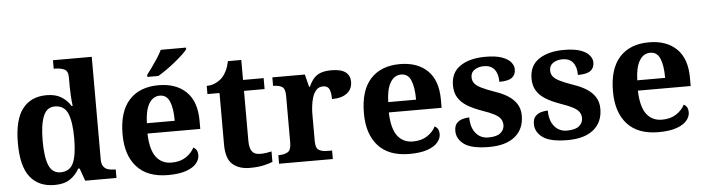

<svg xmlns="http://www.w3.org/2000/svg" viewBox="-47 -972 4361 1188"><g transform="rotate(-5 2133.0 -378.0)"><path d="M250 10Q152 10 99 -56.5Q46 -123 46 -267Q46 -412 98.5 -480Q151 -548 248 -548Q304 -548 340 -525.5Q376 -503 397 -468H404Q400 -496.5 398 -531.2Q396 -566 396 -590V-645Q396 -686 371.8 -696.5Q347.5 -707 314.9 -707H307V-760H548V-123Q548 -93 559.5 -78Q571 -63 589.8 -58Q608.6 -53 631 -53H635V0H441L413 -78H404Q382 -38 345.7 -14Q309.5 10 250 10ZM293.3 -65Q352 -65 374 -115.3Q396 -165.6 396 -269Q396 -368.2 374.1 -421.1Q352.3 -474 292.7 -474Q243 -474 221.5 -421.1Q200 -368.1 200 -268Q200 -166.5 221.4 -115.8Q242.9 -65 293.3 -65Z M955 10Q828 10 762 -62.5Q696 -135 696 -265Q696 -406 761 -477.5Q826 -549 944 -549Q1053 -549 1115.5 -488Q1178 -427 1178 -308V-257H850Q853 -157 887.5 -111Q922 -65 984 -65Q1036 -65 1072 -88.5Q1108 -112 1125 -146Q1139 -139 1145.5 -126.5Q1152 -114 1152 -97Q1152 -69 1131 -44.5Q1110 -20 1066.5 -5Q1023 10 955 10ZM1025 -321Q1025 -398 1007 -441Q989 -484 946 -484Q904 -484 879 -442.5Q854 -401 852 -321ZM880 -619Q895 -638 913.5 -664Q932 -690 949.5 -717Q967 -744 977 -766H1134V-756Q1125 -743 1103.5 -723Q1082 -703 1055 -681Q1028 -659 1000 -639.5Q972 -620 948 -606H880Z M1463 10Q1396 10 1356 -25Q1316 -60 1316 -148V-468H1241V-519Q1273 -519 1298.5 -532Q1324 -545 1339 -561Q1354 -577 1366 -601.5Q1378 -626 1385 -660H1468V-536H1596V-468H1468V-158Q1468 -113 1483.5 -92Q1499 -71 1534 -71Q1554 -71 1571.5 -73.5Q1589 -76 1605 -80V-15Q1589 -8 1552.5 1Q1516 10 1463 10Z M1645 0V-53H1648Q1682 -53 1703.5 -65.5Q1725 -78 1725 -125V-415Q1725 -459 1705.5 -471Q1686 -483 1653 -483H1650V-536H1852L1871.5 -458H1876.6Q1890 -488 1907 -508Q1924 -528 1950.5 -538Q1977 -548 2018 -548Q2076.6 -548 2104.8 -526.9Q2133 -505.8 2133 -467Q2133 -421 2099.5 -395.5Q2066 -370 2006 -370Q2006 -411 1996 -432Q1986 -453 1957 -453Q1931 -453 1915 -435Q1899 -417 1891 -390.5Q1883 -364 1880 -337Q1877 -310 1877 -293V-120Q1877 -76 1897 -64.5Q1917 -53 1947 -53H1979V0Z M2454 10Q2327 10 2261 -62.5Q2195 -135 2195 -265Q2195 -406 2260 -477.5Q2325 -549 2443 -549Q2552 -549 2614.5 -488Q2677 -427 2677 -308V-257H2349Q2352 -157 2386.5 -111Q2421 -65 2483 -65Q2535 -65 2571 -88.5Q2607 -112 2624 -146Q2638 -139 2644.5 -126.5Q2651 -114 2651 -97Q2651 -69 2630 -44.5Q2609 -20 2565.5 -5Q2522 10 2454 10ZM2524 -321Q2524 -398 2506 -441Q2488 -484 2445 -484Q2403 -484 2378 -442.5Q2353 -401 2351 -321Z M2950 10Q2841 10 2795 -23.5Q2749 -57 2749 -107Q2749 -140 2765 -156Q2781 -172 2803 -177.5Q2825 -183 2842 -183Q2842 -121 2871.5 -85Q2901 -49 2950 -49Q3002 -49 3025.5 -69Q3049 -89 3049 -117Q3049 -139 3038 -155.5Q3027 -172 3000 -186.5Q2973 -201 2926 -217Q2872 -236 2835 -258.5Q2798 -281 2778.5 -312.5Q2759 -344 2759 -389Q2759 -469 2818 -508.5Q2877 -548 2974 -548Q3037 -548 3075.5 -534.5Q3114 -521 3131.5 -499.5Q3149 -478 3149 -455Q3149 -421 3125.5 -403.5Q3102 -386 3047 -386Q3047 -436 3025 -463.5Q3003 -491 2959 -491Q2927 -491 2902.5 -475.5Q2878 -460 2878 -429Q2878 -408 2889.5 -392Q2901 -376 2931 -361Q2961 -346 3015 -327Q3060 -312 3094 -290.5Q3128 -269 3147.5 -238.5Q3167 -208 3167 -166Q3167 -83 3110.5 -36.5Q3054 10 2950 10Z M3438 10Q3329 10 3283 -23.5Q3237 -57 3237 -107Q3237 -140 3253 -156Q3269 -172 3291 -177.5Q3313 -183 3330 -183Q3330 -121 3359.5 -85Q3389 -49 3438 -49Q3490 -49 3513.5 -69Q3537 -89 3537 -117Q3537 -139 3526 -155.5Q3515 -172 3488 -186.5Q3461 -201 3414 -217Q3360 -236 3323 -258.5Q3286 -281 3266.5 -312.5Q3247 -344 3247 -389Q3247 -469 3306 -508.5Q3365 -548 3462 -548Q3525 -548 3563.5 -534.5Q3602 -521 3619.5 -499.5Q3637 -478 3637 -455Q3637 -421 3613.5 -403.5Q3590 -386 3535 -386Q3535 -436 3513 -463.5Q3491 -491 3447 -491Q3415 -491 3390.5 -475.5Q3366 -460 3366 -429Q3366 -408 3377.5 -392Q3389 -376 3419 -361Q3449 -346 3503 -327Q3548 -312 3582 -290.5Q3616 -269 3635.5 -238.5Q3655 -208 3655 -166Q3655 -83 3598.5 -36.5Q3542 10 3438 10Z M4001 10Q3874 10 3808 -62.5Q3742 -135 3742 -265Q3742 -406 3807 -477.5Q3872 -549 3990 -549Q4099 -549 4161.5 -488Q4224 -427 4224 -308V-257H3896Q3899 -157 3933.5 -111Q3968 -65 4030 -65Q4082 -65 4118 -88.5Q4154 -112 4171 -146Q4185 -139 4191.5 -126.5Q4198 -114 4198 -97Q4198 -69 4177 -44.5Q4156 -20 4112.5 -5Q4069 10 4001 10ZM4071 -321Q4071 -398 4053 -441Q4035 -484 3992 -484Q3950 -484 3925 -442.5Q3900 -401 3898 -321Z"/></g></svg>

Font: Noto Serif Test
Style: Regular
Weight: 400
Version: Version 1.000